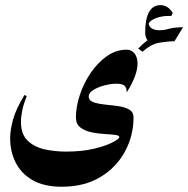

<svg xmlns="http://www.w3.org/2000/svg" viewBox="-20 -541 732 747"><path d="M472.7 -347.7Q491.2 -347.7 503.2 -333.3Q515.1 -318.8 515.1 -293Q515.1 -249 473.1 -181.6Q473.1 -200.2 464.1 -207.8Q455.1 -215.3 433.6 -215.3Q410.6 -215.3 385.5 -208.5Q360.4 -201.7 342.8 -190.7Q325.2 -179.7 325.2 -166Q325.2 -149.9 342.8 -143.6Q360.4 -137.2 386.2 -134.5Q412.1 -131.8 438.2 -128.4Q464.4 -125 481.9 -115.2Q499.5 -105.5 499.5 -84Q499.5 -13.2 466.3 48.3Q433.1 109.9 370.8 147.7Q308.6 185.5 220.2 185.5Q150.9 185.5 106.4 159.7Q62 133.8 40.8 91.1Q19.5 48.3 19.5 -2.9Q19.5 -36.1 31.2 -77.4Q43 -118.7 75.2 -171.4L84 -167Q71.8 -136.7 66.7 -111.8Q61.5 -86.9 61.5 -66.9Q61.5 -19 87.2 5.9Q112.8 30.8 152.8 39.8Q192.9 48.8 236.3 48.8Q299.3 48.8 345 37.8Q390.6 26.9 416.3 13.7Q441.9 0.5 443.8 -5.9Q446.3 -13.7 429.9 -15.9Q413.6 -18.1 388.2 -19.5Q362.8 -21 336.9 -26.1Q311 -31.2 293.2 -44.7Q275.4 -58.1 275.4 -84Q275.4 -125.5 290.5 -171.4Q305.7 -217.3 332.8 -257.3Q359.9 -297.4 395.8 -322.5Q431.6 -347.7 472.7 -347.7ZM564.5 -377Q552.7 -383.3 548.8 -392.8Q544.9 -402.3 544.9 -413.6Q544.9 -521 604.5 -521Q633.3 -521 652.3 -490.7L646 -478.5Q642.1 -479 634.3 -479Q607.9 -479 583.3 -469Q558.6 -459 555.7 -441.9L557.6 -453.1Q559.6 -436.5 571.5 -429.9Q583.5 -423.3 600.1 -423.3Q616.7 -423.3 637.7 -428.2ZM692.4 -435.1 658.7 -380.4Q632.8 -380.4 600.3 -375Q567.9 -369.6 534.7 -339.8L517.6 -352.1Q550.8 -386.2 591.3 -410.6Q631.8 -435.1 692.4 -435.1Z"/></svg>

Font: Lateef ExtraBold
Style: Regular
Weight: 800
Designer: SIL International
Foundry: SIL International
Version: Version 4.200